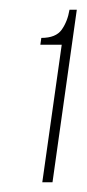

<svg xmlns="http://www.w3.org/2000/svg" viewBox="-20 -611 180 395"><path d="M67 -236 107 -519H63L65 -533Q95 -533 107 -550Q119 -567 123 -591H138L88 -236Z"/></svg>

Font: Alumni Sans Thin Thin
Style: Italic
Weight: 250
Italic angle: -8°
Version: Version 1.016